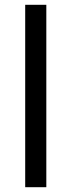

<svg xmlns="http://www.w3.org/2000/svg" viewBox="-20 -780 298 800"><path d="M173 0H85V-760H173Z"/></svg>

Font: Noto Sans Palmyrene
Style: Regular
Weight: 400
Designer: Monotype Design Team
Foundry: Monotype Imaging Inc.
Version: Version 2.001; ttfautohint (v1.8.4.7-5d5b)